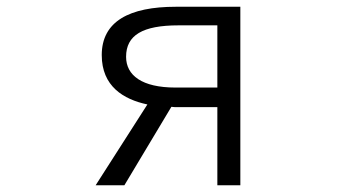

<svg xmlns="http://www.w3.org/2000/svg" viewBox="-20 -518 1040 568"><path d="M691 30V-498H500C363 -498 281 -455 281 -355C281 -263 345 -224 416 -209L263 30H348L487 -202L498 -201C500 -201 501 -201 502 -201H623V30ZM623 -259H499C400 -259 353 -295 353 -350C353 -414 402 -443 508 -443H623Z"/></svg>

Font: LINE Seed JP_OTF Regular
Style: Regular
Weight: 400
Designer: LY Corporation & Fontrix & Fontworks
Version: Version 1.002